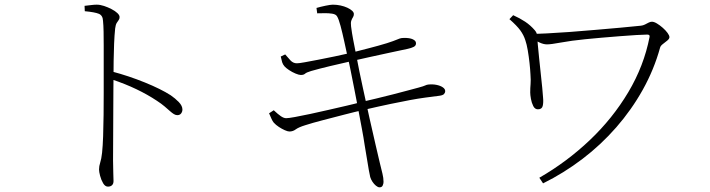

<svg xmlns="http://www.w3.org/2000/svg" viewBox="-20 -765 3040 822"><path d="M342 -740Q360 -742 372 -743.5Q384 -745 394 -745Q409 -745 425.5 -739.5Q442 -734 457.5 -726Q473 -718 482.5 -709Q492 -700 492 -692Q492 -684 488 -679Q484 -674 479.5 -666.5Q475 -659 473 -643Q470 -615 468.5 -577.5Q467 -540 466.5 -504Q466 -468 466 -442Q466 -429 465.5 -388.5Q465 -348 465 -293.5Q465 -239 464.5 -182Q464 -125 464 -78Q464 -47 465 -25.5Q466 -4 466 10Q466 22 459.5 28Q453 34 442 34Q430 34 421.5 19.5Q413 5 408.5 -12.5Q404 -30 404 -39Q404 -54 409 -69Q414 -84 417 -111Q420 -139 421.5 -182Q423 -225 423.5 -273.5Q424 -322 424 -367Q424 -412 424 -443Q424 -473 424 -505.5Q424 -538 424 -569.5Q424 -601 423.5 -629Q423 -657 421 -676Q420 -699 403 -706Q386 -713 343 -717ZM459 -459Q531 -440 600 -412Q669 -384 711 -357Q730 -344 745.5 -328Q761 -312 761 -296Q761 -287 755.5 -279.5Q750 -272 739 -272Q732 -272 724.5 -276.5Q717 -281 707.5 -289.5Q698 -298 684.5 -309.5Q671 -321 651 -334Q612 -360 564 -383Q516 -406 459 -425Z M1335 -731Q1352 -736 1373.5 -740.5Q1395 -745 1405 -745Q1422 -745 1438 -741.5Q1454 -738 1467 -732Q1480 -726 1487.5 -719Q1495 -712 1495 -705Q1495 -697 1491 -691Q1487 -685 1484 -676.5Q1481 -668 1483 -652Q1487 -621 1492 -595.5Q1497 -570 1506 -524Q1518 -460 1533 -391.5Q1548 -323 1562 -259Q1576 -195 1588 -145Q1600 -95 1606 -68Q1613 -39 1617.5 -21Q1622 -3 1622 14Q1622 21 1618.5 29Q1615 37 1605 37Q1598 37 1589.5 30Q1581 23 1574.5 13Q1568 3 1565 -7Q1563 -15 1559 -37Q1555 -59 1550.5 -88Q1546 -117 1541 -145Q1537 -173 1529.5 -213Q1522 -253 1513.5 -298Q1505 -343 1496.5 -386Q1488 -429 1481 -464Q1474 -499 1469 -518Q1462 -550 1454 -587Q1446 -624 1438 -654Q1430 -684 1423 -695Q1418 -704 1402 -706.5Q1386 -709 1368.5 -708.5Q1351 -708 1338 -708ZM1182 -523 1201 -532Q1212 -519 1223.5 -506.5Q1235 -494 1251 -494Q1260 -494 1285 -498.5Q1310 -503 1343.5 -509.5Q1377 -516 1413 -523.5Q1449 -531 1479 -538Q1518 -548 1559 -558.5Q1600 -569 1636 -580Q1667 -590 1679.5 -595.5Q1692 -601 1699 -602Q1709 -603 1720 -602.5Q1731 -602 1740 -599.5Q1749 -597 1755 -592Q1761 -587 1761 -579Q1761 -569 1750.5 -564Q1740 -559 1726 -556Q1696 -550 1651 -540Q1606 -530 1561.5 -520.5Q1517 -511 1488 -504Q1439 -493 1393 -482Q1347 -471 1312 -461Q1292 -455 1286 -449.5Q1280 -444 1268 -444Q1260 -444 1245.5 -450Q1231 -456 1217.5 -465Q1204 -474 1198 -481Q1191 -489 1188 -498.5Q1185 -508 1182 -523ZM1132 -280 1152 -293Q1170 -276 1182.5 -267.5Q1195 -259 1205 -259Q1215 -259 1242.5 -264Q1270 -269 1307.5 -277Q1345 -285 1386 -294.5Q1427 -304 1464 -312.5Q1501 -321 1526 -328Q1553 -334 1590 -343Q1627 -352 1664.5 -361.5Q1702 -371 1731 -379Q1760 -387 1772 -390Q1794 -396 1800 -399Q1806 -402 1813 -403Q1833 -405 1849.5 -401.5Q1866 -398 1876 -391Q1886 -384 1886 -375Q1886 -368 1881 -362.5Q1876 -357 1861 -355Q1829 -351 1799.5 -347Q1770 -343 1735 -336.5Q1700 -330 1652 -320Q1604 -310 1535 -294Q1499 -286 1453 -274Q1407 -262 1362.5 -250.5Q1318 -239 1287 -229Q1258 -220 1246 -211Q1234 -202 1219 -202Q1212 -202 1199.5 -207.5Q1187 -213 1174 -221.5Q1161 -230 1152 -240Q1147 -246 1142.5 -256Q1138 -266 1132 -280Z M2177 -700Q2206 -687 2228.5 -672Q2251 -657 2270 -635Q2276 -628 2278 -621Q2280 -614 2280 -605Q2280 -598 2282.5 -574Q2285 -550 2288 -517.5Q2291 -485 2295 -451Q2299 -417 2301.5 -389Q2304 -361 2305 -347Q2307 -326 2303.5 -311.5Q2300 -297 2283 -297Q2270 -297 2263 -311Q2256 -325 2253 -342Q2250 -359 2250 -369Q2250 -389 2251.5 -405Q2253 -421 2251 -447Q2250 -468 2247 -495.5Q2244 -523 2239.5 -549.5Q2235 -576 2229 -593Q2222 -615 2207.5 -635Q2193 -655 2161 -683ZM2259 -620Q2279 -620 2321 -622Q2363 -624 2417 -628Q2471 -632 2528 -637Q2585 -642 2636.5 -646.5Q2688 -651 2724 -655Q2733 -656 2741 -660Q2749 -664 2756.5 -668Q2764 -672 2771 -672Q2780 -672 2792.5 -664.5Q2805 -657 2817.5 -646Q2830 -635 2838 -624Q2846 -613 2846 -606Q2846 -599 2837 -591.5Q2828 -584 2818 -576.5Q2808 -569 2806 -561Q2780 -467 2732 -381Q2684 -295 2618.5 -220Q2553 -145 2473.5 -84.5Q2394 -24 2305 20L2289 -4Q2407 -72 2505 -165Q2603 -258 2670 -370.5Q2737 -483 2761 -607Q2762 -612 2759.5 -614.5Q2757 -617 2751 -617Q2736 -617 2704.5 -615Q2673 -613 2633.5 -610Q2594 -607 2554.5 -603.5Q2515 -600 2485 -597Q2425 -591 2382 -583Q2339 -575 2322 -575Q2307 -575 2290 -583Q2273 -591 2259 -599Z"/></svg>

Font: Noto Serif KR
Style: Regular
Weight: 200
Designer: Ryoko NISHIZUKA 西塚涼子 (kana & ideographs); Frank Grießhammer (Latin, Greek & Cyrillic); Wenlong ZHANG 张文龙 (bopomofo); San
Foundry: Adobe
Version: Version 2.001;hotconv 1.1.0;makeotfexe 2.6.0